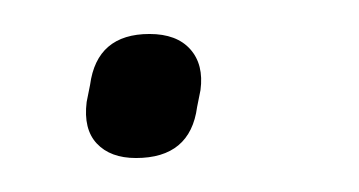

<svg xmlns="http://www.w3.org/2000/svg" viewBox="-20 -472 211 113"><path d="M60 -379Q45 -379 37 -387.5Q29 -396 31 -412L33 -422Q37 -452 68 -452Q84 -452 92 -443Q100 -434 98 -419L96 -409Q92 -379 60 -379Z"/></svg>

Font: Sofia Sans Condensed Light
Style: Italic
Weight: 300
Italic angle: -9°
Version: Version 4.100